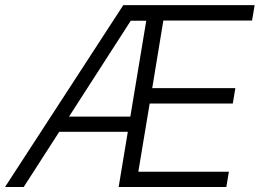

<svg xmlns="http://www.w3.org/2000/svg" viewBox="-43 -748 1039 768"><path d="M-22.9 0 450.2 -727.5H975.6L965.3 -666H610.4L565.9 -395.5H898.4L888.2 -334H555.7L510.3 -61H872.6L862.3 0H431.6L542 -665H480L51.8 0ZM171.9 -220.7 181.6 -281.7H513.7L503.4 -220.7Z"/></svg>

Font: Inter 20pt Light
Style: Italic
Weight: 300
Italic angle: -9.3988°
Version: Version 4.001;git-66647c0bb